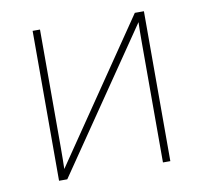

<svg xmlns="http://www.w3.org/2000/svg" viewBox="-65 -597 703 666"><g transform="rotate(-10 287.0 -264.0)"><path d="M117 -114Q117 -68 116 -37L451 -528H483V0H457V-426Q457 -465 458 -494L120 0H91V-528H117Z"/></g></svg>

Font: Noto Sans UI Thin
Style: Regular
Weight: 250
Designer: Monotype Design Team
Foundry: Monotype Imaging Inc.
Version: Version 1.001